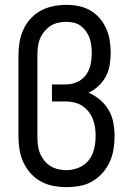

<svg xmlns="http://www.w3.org/2000/svg" viewBox="-20 -763 540 791"><path d="M254 8Q227 8 200 3Q173 -2 149 -15Q125 -28 106.5 -48.5Q88 -69 76.5 -94Q65 -119 60.5 -146Q56 -173 56 -200V-535Q56 -562 60.5 -589Q65 -616 76 -640.5Q87 -665 105.5 -685.5Q124 -706 148 -719Q172 -732 199 -737.5Q226 -743 253 -743Q279 -743 304 -738Q329 -733 351 -720.5Q373 -708 390 -688.5Q407 -669 417.5 -645.5Q428 -622 432 -596.5Q436 -571 436 -546Q436 -521 432 -496Q428 -471 416.5 -449Q405 -427 386.5 -409.5Q368 -392 345 -381Q371 -370 392.5 -351.5Q414 -333 428 -309Q442 -285 447 -257Q452 -229 452 -201Q452 -174 447.5 -147Q443 -120 431.5 -95Q420 -70 401.5 -49.5Q383 -29 359.5 -15.5Q336 -2 308.5 3Q281 8 254 8ZM254 -62Q280 -62 305 -72.5Q330 -83 346 -103.5Q362 -124 368 -150.5Q374 -177 374 -203Q374 -221 371.5 -238.5Q369 -256 362.5 -272.5Q356 -289 344.5 -303.5Q333 -318 318 -327.5Q303 -337 285.5 -341Q268 -345 250 -345H194V-415H250Q274 -415 296.5 -424.5Q319 -434 333.5 -453.5Q348 -473 353 -496.5Q358 -520 358 -544Q358 -560 356 -576Q354 -592 349 -606.5Q344 -621 334.5 -634Q325 -647 312.5 -656.5Q300 -666 284 -669.5Q268 -673 253 -673Q235 -673 218 -669Q201 -665 187 -655.5Q173 -646 162 -632.5Q151 -619 144.5 -603Q138 -587 136 -569.5Q134 -552 134 -535V-200Q134 -183 136 -165.5Q138 -148 144.5 -132Q151 -116 162 -102Q173 -88 187.5 -79Q202 -70 219.5 -66Q237 -62 254 -62Z"/></svg>

Font: Iosevka SS18
Style: Regular
Weight: 400
Monospace: yes
Designer: Belleve Invis
Foundry: Belleve Invis
Version: Version 25.1.1; ttfautohint (v1.8.4)